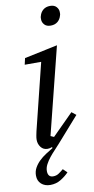

<svg xmlns="http://www.w3.org/2000/svg" viewBox="-103 -785 507 1033"><g transform="rotate(-10 150.0 -268.5)"><path d="M85 206Q55 206 36 189Q17 172 17 143Q17 120 27.5 101Q38 82 54.5 66Q71 50 91 37Q111 24 131 12L128 7Q117 12 104 12Q81 12 67.5 -5.5Q54 -23 54 -46Q54 -57 56.5 -69Q59 -81 61 -91L151 -455H61L69 -490L250 -528L131 -53L149 -45L264 -160L288 -141L169 -6Q157 8 141.5 24Q126 40 112 57.5Q98 75 88.5 93Q79 111 79 129Q79 163 108 163Q125 163 138 154.5Q151 146 165 134L187 155Q169 174 143 190Q117 206 85 206ZM236 -638Q213 -638 201.5 -651Q190 -664 190 -679Q190 -683 190 -688Q190 -693 192 -698Q197 -718 212 -730.5Q227 -743 250 -743Q273 -743 284.5 -730Q296 -717 296 -702Q296 -698 296 -693Q296 -688 294 -683Q289 -663 274 -650.5Q259 -638 236 -638Z"/></g></svg>

Font: IBM Plex Serif
Style: Italic
Weight: 400
Italic angle: -14°
Designer: Mike Abbink, Paul van der Laan, Pieter van Rosmalen
Foundry: Bold Monday
Version: Version 3.001